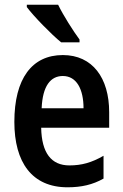

<svg xmlns="http://www.w3.org/2000/svg" viewBox="-20 -786 521 816"><path d="M227 -766H94V-756C122 -718 199 -639 240 -606H318V-618C292 -653 248 -722 227 -766ZM247 -552C116 -552 41 -452 41 -268C41 -96 116 10 267 10C326 10 374 -1 420 -27V-124C370 -95 327 -83 275 -83C198 -83 157 -136 155 -243H444V-309C444 -455 373 -552 247 -552ZM247 -463C306 -463 335 -406 335 -326H157C161 -421 195 -463 247 -463Z"/></svg>

Font: Noto Sans Gurmukhi UI Condensed SemiBold
Style: Regular
Weight: 600
Width: 3
Designer: Jelle Bosma - Monotype Design Team
Foundry: Monotype Imaging Inc.
Version: Version 2.004